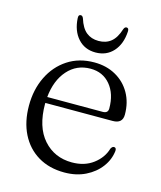

<svg xmlns="http://www.w3.org/2000/svg" viewBox="-100 -705 662 789"><g transform="rotate(15 231.5 -311.0)"><path d="M427 -283.5Q427 -245.5 385 -245.5H99Q98.5 -244 98.5 -242Q98.5 -143.5 145.5 -90.5Q192.5 -37.5 267 -37.5Q320.5 -37.5 357.2 -65.2Q394 -93 405.5 -133Q411 -143.5 418.5 -143.5Q428.5 -143.5 428 -130Q424 -92 400 -60Q376 -28 337 -8.8Q298 10.5 247.5 10.5Q183 10.5 135.5 -18Q88 -46.5 62.2 -98Q36.5 -149.5 36.5 -218Q36.5 -286 63 -340.5Q89.5 -395 137.8 -426.8Q186 -458.5 251 -458.5Q302.5 -458.5 342.2 -436.2Q382 -414 404.5 -374.5Q427 -335 427 -283.5ZM242.5 -429.5Q183.5 -429.5 145.2 -386.2Q107 -343 100 -271H336Q358.5 -271 358.5 -291.5Q358.5 -353.5 326.8 -391.5Q295 -429.5 242.5 -429.5ZM243.5 -548Q275 -548 296.2 -565.2Q317.5 -582.5 329.5 -621Q333.5 -631.5 341 -631.5Q351.5 -631.5 350.5 -616.5Q347.5 -563 318.8 -531Q290 -499 243.5 -499Q197.5 -499 168.8 -531Q140 -563 137 -616.5Q136 -631.5 146.5 -631.5Q154 -631.5 158 -621Q170 -582.5 191.2 -565.2Q212.5 -548 243.5 -548Z"/></g></svg>

Font: Fraunces 72pt S050 Light
Style: Regular
Weight: 300
Version: Version 1.000; ttfautohint (v1.8.3)